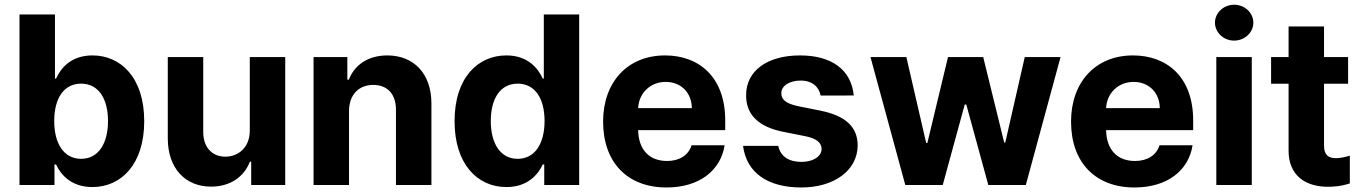

<svg xmlns="http://www.w3.org/2000/svg" viewBox="-20 -789 5808 819"><path d="M63.2 0H212.4V-87.4H219.1C240.1 -41.9 285.9 8.9 373.9 8.9C498.2 8.9 595.2 -89.5 595.2 -272C595.2 -459.5 494 -552.6 374.3 -552.6C283 -552.6 239.3 -498.2 219.1 -453.8H214.5V-727.3H63.2ZM211.3 -272.7C211.3 -370 252.5 -432.2 326 -432.2C400.9 -432.2 440.7 -367.2 440.7 -272.7C440.7 -177.6 400.2 -111.5 326 -111.5C253.2 -111.5 211.3 -175.4 211.3 -272.7Z M1045.5 -232.2C1045.8 -159.1 995.7 -120.7 941.4 -120.7C884.2 -120.7 847.3 -160.9 846.9 -225.1V-545.5H695.7V-198.2C696 -70.7 770.6 7.1 880.3 7.1C962.4 7.1 1021.3 -35.2 1045.8 -99.1H1051.5V0H1196.7V-545.5H1045.5Z M1468.8 -315.3C1469.1 -385.7 1511 -426.8 1572.1 -426.8C1632.8 -426.8 1669.4 -387.1 1669 -320.3V0H1820.3V-347.3C1820.3 -474.4 1745.7 -552.6 1632.1 -552.6C1551.1 -552.6 1492.5 -512.8 1468 -449.2H1461.6V-545.5H1317.5V0H1468.8Z M2140.3 8.9C2228.3 8.9 2274.1 -41.9 2295.1 -87.4H2301.5V0H2450.6V-727.3H2299.7V-453.8H2295.1C2274.9 -498.2 2231.2 -552.6 2139.9 -552.6C2020.2 -552.6 1919 -459.5 1919 -272C1919 -89.5 2016 8.9 2140.3 8.9ZM2073.5 -272.7C2073.5 -367.2 2113.3 -432.2 2188.2 -432.2C2261.7 -432.2 2302.9 -370 2302.9 -272.7C2302.9 -175.4 2261 -111.5 2188.2 -111.5C2114 -111.5 2073.5 -177.6 2073.5 -272.7Z M2823.2 10.7C2964.1 10.7 3054.3 -62.5 3071 -169.4H2930C2916.9 -126.8 2877.8 -102.3 2825.6 -102.3C2749.6 -102.3 2703.8 -150.2 2702.1 -234H3073.5V-275.6C3073.5 -460.9 2961.3 -552.6 2817.1 -552.6C2656.6 -552.6 2552.6 -438.6 2552.6 -270.2C2552.6 -97.3 2655.2 10.7 2823.2 10.7ZM2702.1 -327.8C2704.9 -390.3 2752.5 -439.6 2819.6 -439.6C2885.3 -439.6 2930.8 -392.8 2931.1 -327.8Z M3480.5 -381.4 3621.8 -381.7C3611.5 -490.4 3528.8 -552.6 3392.4 -552.6C3254.3 -552.6 3162.3 -487.9 3162.6 -382.8C3162.3 -301.1 3213.8 -248.2 3320.3 -226.9L3414.8 -208.1C3462.4 -198.5 3484 -181.1 3484.7 -153.8C3484 -121.4 3448.9 -98.4 3398.8 -98.4C3345.2 -98.4 3309.3 -121.4 3299.7 -166.9H3149.5C3164.4 -52.2 3254.3 10.7 3398.4 10.7C3536.9 10.7 3638.1 -61.4 3638.5 -169C3638.1 -247.9 3586.6 -295.1 3480.8 -316.8L3382.1 -336.6C3331.3 -347.7 3312.5 -365.1 3312.9 -391.3C3312.5 -424 3349.4 -445.3 3395.2 -445.3C3446 -445.3 3473.7 -417.3 3480.5 -381.4Z M3841.6 0H4001.4L4095.2 -343H4101.9L4195.7 0H4355.8L4503.9 -545.5H4351.2L4268.1 -181.1H4263.5L4174 -545.5H4023.8L3935.7 -179H3930.8L3846.2 -545.5H3693.2Z M4819.2 10.7C4960.2 10.7 5050.4 -62.5 5067.1 -169.4H4926.1C4913 -126.8 4873.9 -102.3 4821.7 -102.3C4745.7 -102.3 4699.9 -150.2 4698.2 -234H5069.6V-275.6C5069.6 -460.9 4957.4 -552.6 4813.2 -552.6C4652.7 -552.6 4548.7 -438.6 4548.7 -270.2C4548.7 -97.3 4651.3 10.7 4819.2 10.7ZM4698.2 -327.8C4701 -390.3 4748.6 -439.6 4815.7 -439.6C4881.4 -439.6 4926.8 -392.8 4927.2 -327.8Z M5168.3 0H5319.6V-545.5H5168.3ZM5162.6 -692.5C5162.6 -650.2 5199.6 -615.8 5244.3 -615.8C5289.4 -615.8 5326.3 -650.2 5326.3 -692.5C5326.3 -734.4 5289.4 -768.8 5244.3 -768.8C5199.6 -768.8 5162.6 -734.4 5162.6 -692.5Z M5730.5 -545.5H5627.8V-676.1H5476.6V-545.5H5402V-431.8H5476.6V-147.7C5475.9 -40.8 5548.7 12.1 5658.4 7.5C5697.4 6 5722.7 -1.8 5737.9 -6.7V-125C5715.6 -117.9 5693.2 -114.3 5679 -114.3C5648.8 -114.3 5627.8 -125.7 5627.8 -167.6V-431.8H5730.5Z"/></svg>

Font: Margiela Sans
Style: Bold
Weight: 700
Designer: Stefan Endress, Andreas Faust
Version: Version 1.100;FEAKit 1.0